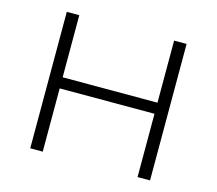

<svg xmlns="http://www.w3.org/2000/svg" viewBox="-99 -812 1055 935"><g transform="rotate(15 428.5 -344.0)"><path d="M127 0V-688H190V-375H668V-688H731V0H668V-319H190V0Z"/></g></svg>

Font: Saira Expanded Light
Style: Regular
Weight: 300
Width: 7
Designer: Hector Gatti with collaboration of the Omnibus-Type team
Foundry: Omnibus-Type
Version: Version 1.101